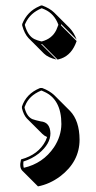

<svg xmlns="http://www.w3.org/2000/svg" viewBox="-20 -453 349 701"><path d="M61 -359.9V-365.2Q79.1 -411.1 123.5 -430.2Q127 -431.6 129.9 -433.1H133.8Q161.6 -422.9 177.7 -407.2L234.4 -350.6Q250 -334 259.8 -308.6L203.1 -365.2V-359.9L259.8 -303.2Q242.7 -253.4 203.6 -239.3Q196.8 -236.8 190.4 -235.4L133.8 -292H129.9L186.5 -235.4Q155.3 -242.7 140.6 -257.3L84 -314Q69.3 -329.6 61 -359.9ZM60.1 -58.1V-64Q75.7 -110.4 124.5 -130.9Q126.5 -131.8 127.9 -131.8H133.8Q161.6 -121.6 179.2 -104.5L235.8 -47.9Q270 -12.2 270.5 56.6Q270.5 137.2 199.7 190.9Q161.6 219.2 118.7 227.5L62 170.9L61.5 170.4Q49.8 158.7 56.2 131.8Q56.6 129.9 57.1 128.9Q120.6 111.8 146.5 61Q149.9 53.7 151.9 47.4Q141.1 42.5 134.8 36.1L78.1 -20.5Q65.9 -33.7 60.1 -58.1ZM69.8 -59.1Q78.1 -26.9 98.1 -18.1Q108.4 -14.2 128.9 -9.8Q163.1 -6.8 164.1 34.2Q164.1 72.3 121.6 107.4Q96.7 127 65.4 136.7Q64 149.4 66.9 159.7Q137.2 143.6 177.2 84.5Q203.6 44.4 204.1 0Q204.1 -90.3 141.1 -118.2Q136.2 -120.1 132.3 -122.1H129.9Q85.9 -104 71.8 -66.9Q70.8 -64.5 69.8 -62.5ZM70.8 -361.3Q81.5 -321.8 106 -310.1Q116.7 -305.2 130.9 -301.8H132.8Q169.9 -311.5 185.5 -343.3Q189.5 -352.1 192.9 -361.8V-363.3Q178.2 -402.8 143.1 -418.5Q137.2 -420.9 132.3 -422.9Q90.3 -405.8 73.2 -368.7Q71.8 -365.2 70.8 -363.3Z"/></svg>

Font: Linux Biolinum Shadow O
Style: Bold
Weight: 700
Designer: Philipp H. Poll
Foundry: Philipp H. Poll
Version: Version 0.9.2